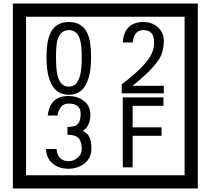

<svg xmlns="http://www.w3.org/2000/svg" viewBox="-20 -980 1195 1090"><path d="M1103 90H53V-960H1103ZM1028 15V-885H128V15ZM497 -656Q497 -442 371 -442Q244 -442 244 -656Q244 -744 265 -789Q294 -855 371 -855Q448 -855 477 -789Q497 -745 497 -656ZM444 -656Q444 -723 435 -752Q420 -809 371 -809Q322 -809 306 -752Q298 -723 298 -656Q298 -587 306 -553Q322 -488 371 -488Q419 -488 435 -554Q444 -587 444 -656ZM910 -450H671V-501Q792 -593 832 -658Q855 -696 855 -739Q855 -809 795 -809Q740 -809 733 -739H677Q685 -855 795 -855Q843 -855 876.5 -825Q910 -795 910 -747Q910 -691 886 -649Q848 -585 732 -493H910ZM499 -136Q499 -84 460.5 -53Q422 -22 369 -22Q314 -22 280 -51Q242 -82 242 -134H301Q307 -65 370 -65Q398 -65 421 -84.5Q444 -104 444 -132Q444 -177 426 -196Q408 -215 363 -215V-259Q405 -259 421.5 -276Q438 -293 438 -334Q438 -392 369 -392Q318 -392 306 -324H251Q264 -435 368 -435Q419 -435 454 -409Q493 -380 493 -330Q493 -265 451 -238Q475 -222 483 -210Q499 -185 499 -136ZM908 -379H733V-257H897V-209H733V-30H677V-427H908Z"/></svg>

Font: Unicode BMP Fallback SIL
Style: Regular
Weight: 400
Foundry: NRSI, SIL International
Version: Version 5.1 Based on Unicode 5.1